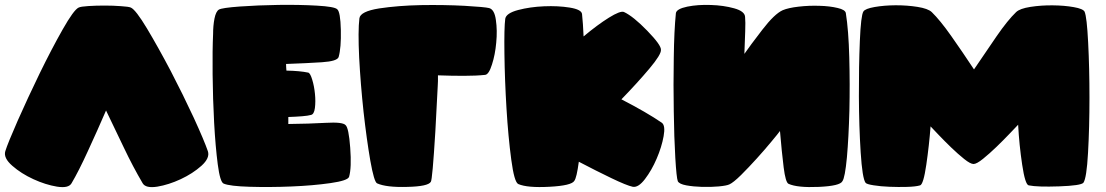

<svg xmlns="http://www.w3.org/2000/svg" viewBox="-33 -770 4550 790"><path d="M476.6 -162.6Q513.7 -84.5 554.2 -15.6Q566.9 5.4 614.3 -2Q661.1 -9.8 710.4 -32.7Q759.8 -55.7 795.9 -87.9Q831.5 -120.1 822.3 -147.9Q807.6 -190.9 764.2 -285.6Q720.2 -380.4 669.4 -478Q618.2 -575.2 571.8 -652.8Q525.4 -730 505.4 -738.8Q496.6 -742.7 465.3 -744.6Q433.6 -747.1 397.9 -747.1Q361.8 -747.1 330.6 -745.1Q299.3 -743.2 290.5 -738.8Q270.5 -729.5 224.6 -648.4Q178.7 -567.4 129.9 -467.3Q81.1 -366.7 40 -273.9Q-1 -180.7 -11.2 -147.9Q-19.5 -120.1 17.6 -87.9Q54.2 -55.7 104.5 -32.7Q154.3 -9.8 201.7 -2Q249 5.4 261.2 -15.6Q291 -65.9 329.1 -149.4Q367.7 -232.9 403.3 -315.4Q439 -242.2 476.6 -162.6Z M1153.3 -259.8Q1238.8 -260.7 1307.6 -264.6Q1376.5 -268.6 1388.7 -255.4Q1401.9 -244.6 1408 -162.1Q1414.1 -79.6 1403.3 -42.5Q1398.4 -26.9 1326.7 -16.6Q1254.9 -6.3 1165.5 -2.7Q1076.2 1 994.1 -1.5Q912.1 -3.9 887.2 -14.6Q872.6 -20.5 863 -93.5Q853.5 -166.5 848.1 -264.4Q842.8 -362.3 841.8 -464.1Q840.8 -565.9 843.8 -629.9Q843.8 -665 849.6 -694.1Q855.5 -723.1 867.7 -730.5Q879.9 -737.8 953.6 -743.2Q1027.3 -748.5 1112.8 -749.8Q1198.2 -751 1271 -746.8Q1343.8 -742.7 1354.5 -731.9Q1367.7 -721.2 1369.4 -647.2Q1371.1 -573.2 1360.4 -535.6Q1355 -518.1 1291.7 -513.9Q1228.5 -509.8 1144 -506.8Q1144 -501 1144.5 -493.2Q1145 -485.4 1145.5 -479.5Q1200.7 -478.5 1235.4 -471.2Q1243.7 -468.8 1251.7 -442.1Q1259.8 -415.5 1262.9 -384Q1266.1 -352.5 1262.7 -325.7Q1259.3 -298.8 1245.6 -296.9Q1235.8 -293.9 1210.2 -291.7Q1184.6 -289.6 1153.3 -288.6Q1153.3 -282.2 1153.3 -273.9Q1153.3 -265.6 1153.3 -259.8Z M1769 -460Q1823.7 -458 1875 -458Q1926.3 -458 1962.9 -461.9Q1978.5 -463.4 1991.2 -504.4Q2004.4 -544.9 2008.8 -594.7Q2013.7 -644.5 2007.3 -688Q2001.5 -731 1979.5 -736.8Q1962.4 -741.2 1878.4 -746.1Q1794.4 -750.5 1699.7 -749Q1605 -747.1 1527.3 -735.4Q1449.7 -723.1 1445.8 -694.8Q1439.5 -643.6 1444.8 -533.2Q1450.7 -422.4 1462.9 -309.6Q1475.6 -196.3 1490.7 -108.9Q1506.3 -21 1518.6 -15.6Q1556.2 1.5 1642.6 -1Q1729 -2.9 1739.7 -22Q1746.1 -29.8 1758.3 -230Q1762.2 -296.4 1765.6 -368.7Q1767.1 -396 1768.1 -416Q1769 -434.1 1769 -436Z M2686.5 -564.9Q2688 -545.9 2638.7 -487.3Q2589.4 -428.7 2523.9 -361.3Q2627.9 -307.6 2689.9 -265.1Q2705.6 -253.9 2697.5 -209.5Q2689.5 -165 2668.9 -117.2Q2648.4 -69.3 2620.8 -33.2Q2593.3 2.9 2570.3 -1.5Q2545.4 -6.8 2482.4 -37.1Q2419.4 -67.4 2348.6 -104.5Q2339.8 -38.6 2330.1 -25.9Q2318.8 -6.3 2227.8 -1.5Q2136.7 3.4 2099.6 -12.7Q2083 -20 2070.6 -113.5Q2058.1 -207 2051 -323.7Q2043.9 -440.4 2042.5 -548.3Q2041 -656.2 2045.9 -692.9Q2049.8 -715.8 2098.9 -728.8Q2147.9 -741.7 2205.6 -744.1Q2263.2 -746.6 2311.3 -738.8Q2359.4 -731 2361.8 -712.4Q2363.8 -691.9 2365.5 -669.7Q2367.2 -647.5 2368.2 -620.1Q2425.3 -668 2472.4 -697.3Q2519.5 -726.6 2534.2 -720.7Q2572.3 -703.1 2630.1 -643.6Q2688 -584 2686.5 -564.9Z M2745.6 -120.6Q2740.7 -203.6 2739.3 -312Q2737.3 -420.4 2739.3 -532.2Q2740.7 -644 2748 -715.8Q2750.5 -733.4 2794.9 -742.7Q2838.9 -751.5 2891.6 -749.5Q2943.8 -748 2987.8 -735.8Q3031.7 -723.6 3032.7 -700.2Q3034.7 -681.2 3033.2 -640.6Q3031.2 -600.1 3029.8 -548.3Q3052.7 -581.5 3103.5 -647.5Q3153.8 -712.9 3187.5 -728Q3210.4 -737.8 3253.4 -742.7Q3296.4 -747.6 3338.4 -746.1Q3380.4 -745.1 3413.1 -737.3Q3445.3 -730 3447.3 -715.8Q3458.5 -645.5 3461.4 -534.2Q3464.4 -422.4 3461.9 -314.5Q3459 -205.6 3451.7 -122.6Q3443.8 -38.6 3433.1 -24.4Q3423.8 -4.9 3335.9 -1Q3247.6 2.9 3211.4 -13.7Q3199.2 -19.5 3191.4 -81.5Q3183.6 -144 3176.3 -231Q3168.9 -220.7 3141.6 -188Q3114.7 -155.3 3081.1 -118.2Q3047.9 -81.5 3016.1 -49.8Q2984.4 -18.6 2967.8 -11.2Q2956.1 -5.9 2923.8 -2.9Q2891.1 0 2856 -1Q2820.3 -2 2791 -7.3Q2761.7 -12.7 2755.9 -24.4Q2750.5 -38.1 2745.6 -120.6Z M3974.6 -484.4Q4022.9 -556.2 4068.1 -621.6Q4113.3 -687 4147.9 -720.2Q4163.1 -734.9 4207 -741.7Q4251 -748.5 4298.6 -748Q4346.2 -747.6 4385 -740.7Q4423.8 -733.9 4429.7 -721.7Q4439 -700.2 4444.3 -595Q4449.7 -489.7 4449.7 -367.7Q4449.7 -245.6 4443.8 -141.4Q4438 -37.1 4424.8 -18.1Q4414.6 -6.3 4325.2 -3.2Q4235.8 0 4199.7 -7.3Q4185.1 -10.3 4172.9 -91.8Q4160.6 -173.3 4156.2 -256.8Q4146.5 -246.6 4121.3 -220.2Q4096.2 -193.8 4067.4 -166Q4038.6 -138.2 4012 -116.7Q3985.4 -95.2 3972.7 -95.2Q3960 -95.2 3934.3 -115.7Q3908.7 -136.2 3881.1 -162.8Q3853.5 -189.5 3829.3 -214.8Q3805.2 -240.2 3795.9 -250Q3790 -171.9 3778.3 -91.8Q3766.6 -11.7 3752.9 -7.3Q3734.9 -2 3699.2 -1Q3663.6 0 3627 -1.5Q3590.3 -2.9 3561.3 -7.6Q3532.2 -12.2 3528.3 -18.1Q3515.1 -36.6 3508.3 -143.1Q3501.5 -249.5 3501 -372.8Q3500.5 -496.1 3504.9 -601.3Q3509.3 -706.5 3519.5 -722.7Q3526.9 -734.4 3565.9 -741.2Q3605 -748 3651.9 -748.3Q3698.7 -748.5 3741.9 -741.7Q3785.2 -734.9 3800.8 -720.2Q3835 -687 3881.1 -621.6Q3927.2 -556.2 3974.6 -484.4Z"/></svg>

Font: ARCO
Style: Regular
Weight: 700
Designer: Rafael Olivo Díaz, Denis Ignatov
Foundry: Rafael Olivo Díaz
Version: Version 1.10 March 1, 2019